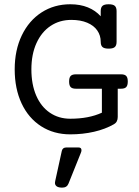

<svg xmlns="http://www.w3.org/2000/svg" viewBox="-20 -610 640 887"><path d="M518.6 -558.6V-417Q518.6 -399.9 510.3 -392.6Q502 -385.3 481.9 -385.3Q461.9 -385.3 453.6 -392.6Q445.3 -399.9 445.3 -417Q445.3 -446.3 429.4 -469.2Q413.6 -492.2 382.8 -505.1Q352.1 -518.1 309.6 -518.1Q255.4 -518.1 213.6 -490.2Q171.9 -462.4 148.4 -410.6Q125 -358.9 125 -289.6Q125 -220.2 147.2 -168.7Q169.4 -117.2 210.2 -89.4Q251 -61.5 304.7 -61.5Q390.1 -61.5 450.7 -89.4V-200.2H330.1Q313.5 -200.2 306.4 -207.8Q299.3 -215.3 299.3 -233.4Q299.3 -251.5 306.4 -259Q313.5 -266.6 330.1 -266.6H539.6Q556.2 -266.6 563.2 -259Q570.3 -251.5 570.3 -233.4Q570.3 -215.3 563.2 -207.8Q556.2 -200.2 539.6 -200.2H523.9V-69.8Q523.9 -45.9 506.3 -36.1Q466.3 -13.2 414.1 -1.2Q361.8 10.7 304.7 10.7Q228.5 10.7 170.2 -26.6Q111.8 -64 79.8 -132.1Q47.9 -200.2 47.9 -289.6Q47.9 -378.4 80.8 -446.8Q113.8 -515.1 172.1 -552.7Q230.5 -590.3 304.7 -590.3Q350.6 -590.3 386 -575.9Q421.4 -561.5 445.3 -534.7V-558.6Q445.3 -575.7 453.6 -583Q461.9 -590.3 481.9 -590.3Q502 -590.3 510.3 -583Q518.6 -575.7 518.6 -558.6ZM233.9 234.9Q233.9 232.9 234.9 227.1L265.6 86.9Q269.5 71.3 286.1 71.3H342.8Q356.4 71.3 356.4 84Q356.4 89.8 353.5 96.2L296.4 238.3Q289.1 256.8 267.6 256.8Q250.5 256.8 242.2 251Q233.9 245.1 233.9 234.9Z"/></svg>

Font: Courier Prime
Style: Regular
Weight: 400
Designer: Alan Dague-Greene, Quote-Unquote Apps
Foundry: Quote-Unquote Apps
Version: Version 3.018